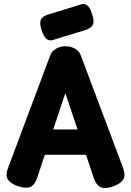

<svg xmlns="http://www.w3.org/2000/svg" viewBox="-20 -920 652 955"><path d="M588 -96Q598 -71 599 -53Q600 -35 589 -21.5Q578 -8 551 4Q509 21 484.5 12.5Q460 4 447 -33L305 -457L164 -33Q152 3 127.5 11Q103 19 61 3Q33 -9 22 -23Q11 -37 13 -55.5Q15 -74 25 -98L230 -645Q238 -666 259 -678Q280 -690 306 -690Q324 -690 339 -684.5Q354 -679 365 -669Q376 -659 382 -644ZM146 -150 208 -276H403L465 -150ZM236 -719Q219 -718 207.5 -730Q196 -742 187 -769Q176 -804 183 -821.5Q190 -839 220 -848L390 -900Q407 -901 419 -888.5Q431 -876 438 -849Q450 -816 442.5 -798.5Q435 -781 406 -771Z"/></svg>

Font: Fredoka SemiCondensed SemiBold
Style: Regular
Weight: 600
Width: 4
Designer: Ben Nathan
Foundry: Milena B. Brandão, Ben Nathan
Version: Version 2.001